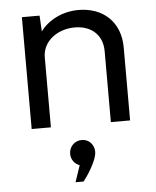

<svg xmlns="http://www.w3.org/2000/svg" viewBox="-54 -556 696 855"><g transform="rotate(-5 294.0 -128.5)"><path d="M328 -510C260 -510 194 -479 158 -429L154 -500H75V0H161V-313C161 -386 229 -434 305 -434C380 -434 429 -389 429 -317V0H515V-326C515 -439 440 -510 328 -510ZM274 179 249 253H285C296 240 348 167 348 125C348 93 324 68 293 68C260 68 236 94 236 125C236 150 251 171 274 179Z"/></g></svg>

Font: Oakes
Style: Regular
Weight: 400
Designer: Samuel Oakes
Foundry: Samuel Oakes
Version: Version 1.003;PS 001.003;hotconv 1.0.88;makeotf.lib2.5.64775